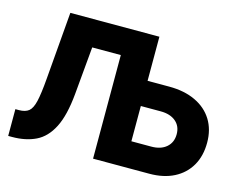

<svg xmlns="http://www.w3.org/2000/svg" viewBox="-100 -881 1291 1035"><g transform="rotate(15 545.5 -364.0)"><path d="M20.5 0V-149.4H40Q75.7 -149.4 95 -165Q114.3 -180.7 124.3 -223.9Q134.3 -267.1 141.1 -350.1L172.4 -727.5H669.4V-481.4H790Q875 -481.4 937 -452.1Q999 -422.9 1032.5 -369.1Q1065.9 -315.4 1065.9 -242.2Q1065.9 -167.5 1034.4 -113.3Q1002.9 -59.1 945.1 -29.5Q887.2 0 807.6 0H494.1V-578.1H334.5L310.5 -312Q299.3 -189.9 264.6 -122.1Q230 -54.2 173.8 -27.1Q117.7 0 42 0ZM669.4 -340.8V-144H780.3Q833.5 -144 864.5 -170.9Q895.5 -197.8 895.5 -243.7Q895.5 -288.6 864.5 -314.7Q833.5 -340.8 780.3 -340.8Z"/></g></svg>

Font: Inter Display ExtraBold
Style: Regular
Weight: 800
Designer: Rasmus Andersson
Foundry: rsms
Version: Version 4.000;git-a52131595